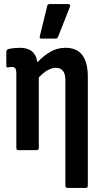

<svg xmlns="http://www.w3.org/2000/svg" viewBox="-20 -735 497 940"><path d="M70 0Q60 0 60 -11V-373Q60 -393 55 -400Q50 -407 39 -407Q34 -407 28.5 -406.5Q23 -406 18 -405Q11 -403 11 -413V-482Q11 -491 21 -495Q35 -498 50 -499.5Q65 -501 78 -501Q153 -501 163 -430Q193 -462 226.5 -481.5Q260 -501 301 -501Q410 -501 410 -359V174Q410 185 400 185H311Q300 185 300 174V-343Q300 -403 253 -403Q215 -403 170 -356V-11Q170 0 159 0ZM183 -546Q172 -546 175 -558L211 -705Q212 -715 224 -715H314Q327 -715 322 -701L264 -554Q260 -546 251 -546Z"/></svg>

Font: Sofia Sans Condensed
Style: Bold
Weight: 700
Designer: Botio Nikoltchev, Ani Petrova
Foundry: lettersoup
Version: Version 4.101; ttfautohint (v1.8.4.7-5d5b)